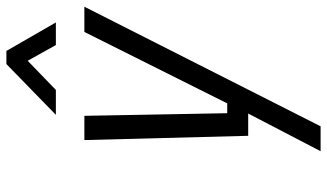

<svg xmlns="http://www.w3.org/2000/svg" viewBox="-226 -552 999 586"><g transform="rotate(-90 273.0 -258.5)"><path d="M139 -500H213L221 -64H251L469 -500H546L181 221H105L220 0H152ZM216 -587 371 -738H411L498 -587H429L381 -673L292 -587Z"/></g></svg>

Font: Titillium Web
Style: Italic
Weight: 400
Italic angle: -13°
Version: Version 1.002;PS 57.000;hotconv 1.0.70;makeotf.lib2.5.55311